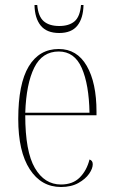

<svg xmlns="http://www.w3.org/2000/svg" viewBox="-20 -738 452 768"><path d="M224 10Q145 10 99 -61Q53 -132 53 -262Q53 -403 95 -472.5Q137 -542 215 -542Q288 -542 327 -474.5Q366 -407 366 -291V-277H81Q81 -132 119.5 -66Q158 0 224 0Q271 0 299 -28Q327 -56 338 -100Q351 -96 351 -81Q351 -64 336.5 -43Q322 -22 293.5 -6Q265 10 224 10ZM338 -287Q336 -400 307 -466Q278 -532 215 -532Q149 -532 117 -467.5Q85 -403 81 -287ZM217 -606Q167 -606 143 -635.5Q119 -665 118 -718H129Q133 -672 155 -653Q177 -634 217 -634Q256 -634 278 -652.5Q300 -671 304 -718H314Q313 -665 289.5 -635.5Q266 -606 217 -606Z"/></svg>

Font: Noto Serif Display Condensed Thin
Style: Regular
Weight: 100
Width: 3
Designer: Monotype Design Team
Foundry: Monotype Imaging Inc.
Version: Version 2.009